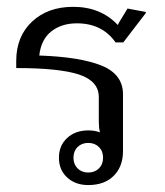

<svg xmlns="http://www.w3.org/2000/svg" viewBox="-20 -535 482 562"><path d="M325 -461.7Q327.5 -468.3 330 -471.7L353.3 -510L406.7 -500V-496.7L340.8 -410.8H318.3Q279.2 -466.7 205 -466.7Q160 -466.7 130 -442.9Q100 -419.2 95 -372.5Q215 -368.3 277.5 -342.9Q340 -317.5 340 -259.2V-150V-92.5Q340 -47.5 312.9 -20.4Q285.8 6.7 238.3 6.7Q200.8 6.7 176.7 -15.4Q152.5 -37.5 152.5 -73.3Q152.5 -109.2 176.7 -131.2Q200.8 -153.3 238.3 -153.3Q258.3 -153.3 272.5 -147.5Q269.2 -161.7 269.2 -179.2V-250.8Q269.2 -297.5 211.7 -316.7Q154.2 -335.8 27.5 -335.8V-356.7Q27.5 -428.3 73.8 -471.7Q120 -515 194.2 -515Q275 -515 325 -461.7ZM269.6 -104.6Q257.5 -116.7 238.3 -116.7Q219.2 -116.7 207.1 -104.6Q195 -92.5 195 -73.3Q195 -54.2 207.1 -42.1Q219.2 -30 238.3 -30Q257.5 -30 269.6 -42.1Q281.7 -54.2 281.7 -73.3Q281.7 -92.5 269.6 -104.6Z"/></svg>

Font: Boon
Style: Regular
Weight: 400
Designer: Sungsit Sawaiwan
Foundry: FontUni
Version: Version 3.0